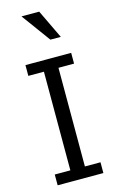

<svg xmlns="http://www.w3.org/2000/svg" viewBox="-141 -995 627 1048"><g transform="rotate(-15 173.0 -471.0)"><path d="M305.9 0H47.5V-60.9H135.6V-618.3H47.5V-679.2H305.9V-618.3H217.8V-60.9H305.9ZM195.5 -941.6 273.8 -778.2H214.9L95.5 -941.6Z"/></g></svg>

Font: Shan Wanhai
Style: Regular
Weight: 400
Designer: Khon Soe Zaw Thu
Foundry: Shan Unicode
Version: Version 1.00 June 3, 2017, initial release